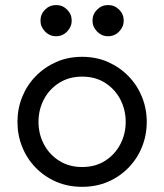

<svg xmlns="http://www.w3.org/2000/svg" viewBox="-20 -722 647 757"><path d="M303.7 14.6Q248 14.6 201.7 -5.4Q155.3 -25.4 120.6 -61Q85.9 -96.7 67.4 -143.1Q48.8 -189.5 48.8 -241.2Q48.8 -293 67.4 -339.4Q85.9 -385.7 120.6 -421.4Q155.3 -457 201.7 -477.5Q248 -498 303.7 -498Q359.4 -498 405.8 -477.5Q452.1 -457 486.8 -421.4Q521.5 -385.7 540 -339.4Q558.6 -293 558.6 -241.2Q558.6 -189.5 540 -143.1Q521.5 -96.7 486.8 -61Q452.1 -25.4 405.8 -5.4Q359.4 14.6 303.7 14.6ZM303.7 -63.5Q356.4 -63.5 395 -88.4Q433.6 -113.3 454.6 -153.8Q475.6 -194.3 475.6 -241.2Q475.6 -289.1 454.6 -329.6Q433.6 -370.1 395 -395Q356.4 -419.9 303.7 -419.9Q252 -419.9 212.9 -395Q173.8 -370.1 152.8 -329.6Q131.8 -289.1 131.8 -241.2Q131.8 -194.3 152.8 -153.8Q173.8 -113.3 212.9 -88.4Q252 -63.5 303.7 -63.5ZM406.2 -579.1Q380.9 -579.1 362.8 -597.7Q344.7 -616.2 344.7 -640.6Q344.7 -666 362.8 -684.1Q380.9 -702.1 406.2 -702.1Q431.6 -702.1 449.7 -684.1Q467.8 -666 467.8 -640.6Q467.8 -616.2 449.7 -597.7Q431.6 -579.1 406.2 -579.1ZM201.2 -579.1Q175.8 -579.1 157.7 -597.7Q139.6 -616.2 139.6 -640.6Q139.6 -666 157.7 -684.1Q175.8 -702.1 201.2 -702.1Q226.6 -702.1 244.6 -684.1Q262.7 -666 262.7 -640.6Q262.7 -616.2 244.6 -597.7Q226.6 -579.1 201.2 -579.1Z"/></svg>

Font: Sen
Style: Regular
Weight: 400
Designer: Kosal Sen, Philatype
Foundry: Philatype
Version: Version 2.000;gftools[0.9.31]